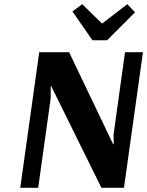

<svg xmlns="http://www.w3.org/2000/svg" viewBox="-20 -900 705 920"><path d="M327 -845 374 -880 469 -787 590 -880 627 -841 493 -707H423ZM574 0H466L225 -488H223V-430L163 0H77L168 -650H311L522 -209H525L524 -254L579 -650H665Z"/></svg>

Font: Arsenal SC
Style: Bold Italic
Weight: 700
Italic angle: -9.10001°
Designer: Andrij Shevchenko
Foundry: Stairsfor
Version: Version 2.001; ttfautohint (v1.8.4.7-5d5b)